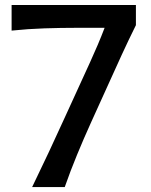

<svg xmlns="http://www.w3.org/2000/svg" viewBox="-20 -756 610 776"><path d="M109.9 0Q144.5 -71.3 178.2 -143.1Q211.9 -214.8 243.7 -285.2L344.2 -504.9Q359.9 -539.6 374.8 -574.2Q389.6 -608.9 402.8 -643.6H291Q225.6 -643.6 159.2 -641.4Q92.8 -639.2 26.9 -632.3V-735.8H529.3V-654.3Q500 -595.2 471.7 -533.7Q443.4 -472.2 413.6 -405.8L346.7 -258.3Q317.9 -194.8 291.3 -130.1Q264.6 -65.4 241.7 0Z"/></svg>

Font: Pinar DS1 Medium
Style: Regular
Weight: 500
Designer: Amin Abedi
Version: Version 3.000